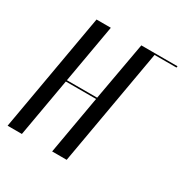

<svg xmlns="http://www.w3.org/2000/svg" viewBox="-140 -597 672 698"><g transform="rotate(30 196.5 -248.0)"><path d="M70 -496 -17 0H43L86 -245H213L170 0H231L317 -490H409L410 -496H258L214 -251H87L130 -496Z"/></g></svg>

Font: Moniqa Ita Display
Style: Italic
Weight: 400
Italic angle: -10°
Designer: Rajesh Rajput
Foundry: Rajesh Rajput
Version: Version 1.000